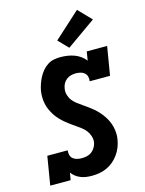

<svg xmlns="http://www.w3.org/2000/svg" viewBox="-144 -1081 888 1174"><g transform="rotate(-15 300.0 -494.0)"><path d="M289 8Q270 8 252 5.5Q234 3 217 -4Q200 -11 186.5 -21.5Q173 -32 163 -46L155 0H26L56 -181H185Q183 -166 186.5 -151.5Q190 -137 201 -128Q212 -119 226.5 -115.5Q241 -112 256 -112Q272 -112 288.5 -115.5Q305 -119 318.5 -129Q332 -139 341 -154Q350 -169 353 -185Q356 -206 349.5 -226Q343 -246 331 -261.5Q319 -277 303 -289Q287 -301 271 -312Q255 -323 239 -334.5Q223 -346 208 -359Q193 -372 179.5 -386.5Q166 -401 155.5 -417.5Q145 -434 136.5 -452Q128 -470 123.5 -490.5Q119 -511 118.5 -532Q118 -553 121 -574Q125 -595 132 -615.5Q139 -636 149 -655.5Q159 -675 173.5 -692.5Q188 -710 207 -722.5Q226 -735 247 -739Q268 -743 289 -743Q312 -743 334.5 -739.5Q357 -736 377 -728.5Q397 -721 414.5 -708.5Q432 -696 445 -679L454 -735H583L553 -554H424Q427 -569 423 -583.5Q419 -598 408.5 -607Q398 -616 383 -619.5Q368 -623 354 -623Q339 -623 323.5 -619Q308 -615 295 -605Q282 -595 274.5 -580.5Q267 -566 265 -551Q261 -530 267 -510Q273 -490 285 -474.5Q297 -459 313 -447Q329 -435 345 -424Q361 -413 377 -401.5Q393 -390 408 -377Q423 -364 436 -349.5Q449 -335 460 -319Q471 -303 479.5 -285Q488 -267 493 -247Q498 -227 499 -206Q500 -185 496 -164Q492 -140 483 -117.5Q474 -95 459.5 -74.5Q445 -54 425.5 -37.5Q406 -21 383 -10.5Q360 0 336 4Q312 8 289 8ZM357 -784 297 -846 462 -996 541 -914Z"/></g></svg>

Font: Iosevka Curly Slab HvExObl
Style: Regular
Weight: 900
Width: 7
Italic angle: -9°
Monospace: yes
Designer: Belleve Invis
Foundry: Belleve Invis
Version: Version 11.1.0; ttfautohint (v1.8.3)